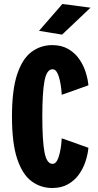

<svg xmlns="http://www.w3.org/2000/svg" viewBox="-20 -932 490 962"><path d="M242 10Q184 10 138.2 -23.8Q92.5 -57.5 66.2 -135.8Q40 -214 40 -348Q40 -482 66.2 -560.2Q92.5 -638.5 138.2 -672.2Q184 -706 242 -706Q287 -706 320 -687.5Q353 -669 374.8 -639Q396.5 -609 408.2 -573.5Q420 -538 423 -504.5L289.5 -457Q289 -466.5 286.8 -487.2Q284.5 -508 279.5 -530.5Q274.5 -553 265.8 -569Q257 -585 243.5 -585Q214 -585 203 -526.8Q192 -468.5 192 -348Q192 -227.5 203 -169.2Q214 -111 243.5 -111Q257 -111 265.8 -127Q274.5 -143 279.5 -165.5Q284.5 -188 286.8 -208.8Q289 -229.5 289.5 -239L423 -191.5Q420 -158 408.2 -122.5Q396.5 -87 374.8 -57Q353 -27 320 -8.5Q287 10 242 10ZM291 -758.5 175.5 -777.5 292.5 -912 433.5 -893.5Z"/></svg>

Font: Trispace Condensed
Style: Bold
Weight: 700
Width: 3
Designer: Tyler Finck
Foundry: Etcetera Type Company
Version: Version 1.210; ttfautohint (v1.8.3)